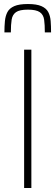

<svg xmlns="http://www.w3.org/2000/svg" viewBox="-20 -935 276 955"><path d="M100 0V-688H136V0ZM119 -915Q162 -915 186 -904.5Q210 -894 220 -875Q230 -856 232 -830.5Q234 -805 234 -774H203Q203 -812 199.5 -837Q196 -862 178 -874.5Q160 -887 119 -887Q77 -887 59.5 -874.5Q42 -862 38 -837.5Q34 -813 34 -774H2Q2 -805 4.5 -830.5Q7 -856 17 -875Q27 -894 51 -904.5Q75 -915 119 -915Z"/></svg>

Font: Saira SemiCondensed Thin
Style: Regular
Weight: 250
Width: 4
Designer: Hector Gatti with collaboration of the Omnibus-Type team
Foundry: Omnibus-Type
Version: Version 1.101